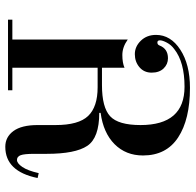

<svg xmlns="http://www.w3.org/2000/svg" viewBox="-26 -684 720 707"><g transform="rotate(90 333.5 -330.0)"><path d="M125 -441Q153 -421 182 -421Q211 -421 229 -429V-346H293Q375 -346 407.5 -376Q440 -406 440 -488Q440 -650 299 -650Q208 -650 160 -612Q145 -601 136.5 -585Q128 -569 128 -559.5Q128 -550 136 -550Q144 -550 147 -558Q159 -589 194 -589Q216 -589 231.5 -573Q247 -557 247 -529Q247 -501 227 -484Q207 -467 179 -467Q151 -467 129.5 -489Q108 -511 108 -545Q108 -599 162.5 -634.5Q217 -670 303 -670Q419 -670 485.5 -626.5Q552 -583 552 -497Q552 -434 510.5 -392.5Q469 -351 395 -341V-336Q487 -336 516.5 -292Q546 -248 546 -142V-96Q546 -60 551 -46.5Q556 -33 568.5 -33Q581 -33 594.5 -53Q608 -73 617 -113L635 -109Q611 10 520 10Q484 10 462 -20Q440 -50 440 -109V-175Q440 -260 406.5 -295Q373 -330 301 -330H229V-16H312V0H52V-16H125Z"/></g></svg>

Font: Elsie Swash Caps
Style: Regular
Weight: 400
Designer: Alejandro Inler
Foundry: Alejandro Inler
Version: 1.003